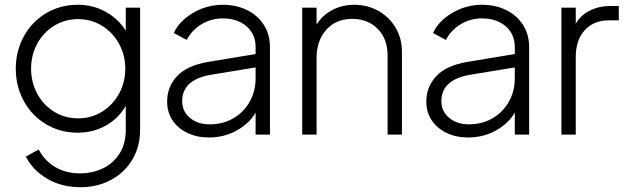

<svg xmlns="http://www.w3.org/2000/svg" viewBox="-20 -563 2609 803"><path d="M88 92 142 62Q165 108 210 135Q255 162 315 162Q366 162 409.5 141.5Q453 121 479.5 80Q506 39 506 -20V-120Q475 -67 422 -37.5Q369 -8 305 -8Q232 -8 172.5 -43.5Q113 -79 79.5 -140.5Q46 -202 46 -276Q46 -349 79.5 -410.5Q113 -472 172.5 -507.5Q232 -543 305 -543Q369 -543 421.5 -514Q474 -485 506 -435V-531H566V-20Q566 49 534 103.5Q502 158 445 189Q388 220 316 220Q238 220 177.5 184.5Q117 149 88 92ZM307 -68Q362 -68 407 -96Q452 -124 478 -171.5Q504 -219 504 -276Q504 -332 478 -379.5Q452 -427 407 -455Q362 -483 307 -483Q251 -483 206 -455Q161 -427 135.5 -380Q110 -333 110 -276Q110 -219 135.5 -171.5Q161 -124 206 -96Q251 -68 307 -68Z M679 -138Q679 -200 720.5 -244.5Q762 -289 850 -304L1049 -337V-367Q1049 -420 1011 -453Q973 -486 912 -486Q863 -486 822.5 -461.5Q782 -437 761 -396L707 -425Q730 -475 787.5 -509Q845 -543 912 -543Q969 -543 1014 -520.5Q1059 -498 1084 -458Q1109 -418 1109 -367V0H1049V-92Q1023 -47 970.5 -17.5Q918 12 853 12Q804 12 764 -7Q724 -26 701.5 -60Q679 -94 679 -138ZM857 -43Q913 -43 957 -69Q1001 -95 1025 -139Q1049 -183 1049 -235V-281L866 -251Q742 -231 742 -140Q742 -97 774.5 -70Q807 -43 857 -43Z M1244 -531H1304V-460Q1328 -499 1369.5 -521Q1411 -543 1462 -543Q1516 -543 1561.5 -518Q1607 -493 1634 -448Q1661 -403 1661 -347V0H1601V-330Q1601 -401 1559.5 -442.5Q1518 -484 1453 -484Q1385 -484 1344.5 -438.5Q1304 -393 1304 -320V0H1244Z M1763 -138Q1763 -200 1804.5 -244.5Q1846 -289 1934 -304L2133 -337V-367Q2133 -420 2095 -453Q2057 -486 1996 -486Q1947 -486 1906.5 -461.5Q1866 -437 1845 -396L1791 -425Q1814 -475 1871.5 -509Q1929 -543 1996 -543Q2053 -543 2098 -520.5Q2143 -498 2168 -458Q2193 -418 2193 -367V0H2133V-92Q2107 -47 2054.5 -17.5Q2002 12 1937 12Q1888 12 1848 -7Q1808 -26 1785.5 -60Q1763 -94 1763 -138ZM1941 -43Q1997 -43 2041 -69Q2085 -95 2109 -139Q2133 -183 2133 -235V-281L1950 -251Q1826 -231 1826 -140Q1826 -97 1858.5 -70Q1891 -43 1941 -43Z M2328 -531H2388V-464Q2408 -499 2446.5 -518.5Q2485 -538 2534 -538H2568V-478H2527Q2463 -478 2425.5 -436.5Q2388 -395 2388 -325V0H2328Z"/></svg>

Font: BLUETTI 2.0 Extralight
Style: Roman
Weight: 200
Designer: Stijn de Vries
Foundry: tokotype
Version: Version 2.005;October 31, 2023;FontCreator 14.0.0.2814 64-bi